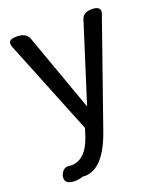

<svg xmlns="http://www.w3.org/2000/svg" viewBox="-144 -610 808 964"><g transform="rotate(-20 260.5 -128.0)"><path d="M89.8 263.7Q38.1 263.7 38.1 230.5Q38.1 225.6 39.1 219.7Q43.9 203.1 54.2 192.4Q64.5 181.6 82 181.6Q88.9 181.6 96.7 183.6Q176.8 183.6 213.9 70.3L226.6 30.3L20.5 -481.4Q18.6 -488.3 18.6 -495.6Q18.6 -502.9 23.4 -508.8Q33.2 -518.6 59.6 -518.6Q110.4 -518.6 124 -484.4L273.4 -67.4L405.3 -483.4Q415 -518.6 462.9 -518.6Q488.3 -518.6 498 -508.8Q504.9 -502 504.9 -493.2Q504.9 -487.3 502.9 -481.4L307.6 76.2Q245.1 256.8 143.6 256.8Q137.7 256.8 131.8 255.9Q111.3 263.7 89.8 263.7Z"/></g></svg>

Font: TaiwanPearl
Style: Regular
Weight: 400
Version: Version 2.102